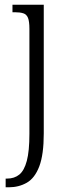

<svg xmlns="http://www.w3.org/2000/svg" viewBox="-20 -556 294 816"><path d="M4 240V203H10Q41 203 62 186Q83 169 94 127.5Q105 86 105 13V-433Q105 -465 99 -480Q93 -495 79 -499.5Q65 -504 43 -504H33V-536H166V11Q166 101 147 151Q128 201 94 220.5Q60 240 17 240Z"/></svg>

Font: Noto Serif Khmer Condensed Light
Style: Regular
Weight: 300
Width: 3
Designer: Danh Hong and the Monotype Design Team
Foundry: Monotype Imaging Inc.
Version: Version 2.004